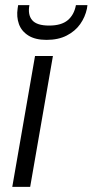

<svg xmlns="http://www.w3.org/2000/svg" viewBox="-20 -731 362 751"><path d="M28 0 117 -512H187L98 0ZM162 -575Q118 -575 91 -592Q64 -609 54 -637Q44 -665 49 -698L51 -711H95Q88 -673 106 -652Q124 -631 172 -631Q220 -631 245 -652Q270 -673 277 -711H322L320 -697Q313 -664 293.5 -636.5Q274 -609 241 -592Q208 -575 162 -575Z"/></svg>

Font: DM Sans 12pt Light
Style: Italic
Weight: 300
Italic angle: -10°
Version: Version 4.004;gftools[0.9.30]